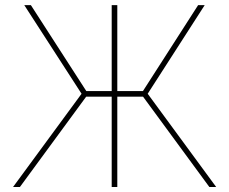

<svg xmlns="http://www.w3.org/2000/svg" viewBox="-20 -748 917 768"><path d="M449.2 -727.5V0H426.8V-727.5ZM32.2 0 306.2 -373 77.1 -727.5H103.5L325.2 -383.8H551.8L772.5 -727.5H798.8L570.8 -373L844.7 0H817.4L552.2 -361.3H324.7L59.6 0Z"/></svg>

Font: Inter Thin
Style: Regular
Weight: 250
Designer: Rasmus Andersson
Foundry: rsms
Version: Version 4.001;git-66647c0bb